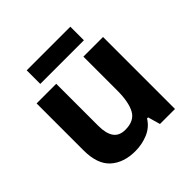

<svg xmlns="http://www.w3.org/2000/svg" viewBox="-186 -864 1030 1030"><g transform="rotate(-45 328.5 -349.5)"><path d="M579 -546V0H465L445 -70H437Q411 -28 365.5 -9Q320 10 269 10Q181 10 128 -37.5Q75 -85 75 -190V-546H224V-227Q224 -169 245 -139Q266 -109 312 -109Q380 -109 405 -155.5Q430 -202 430 -289V-546ZM494 -709V-606H163V-709Z"/></g></svg>

Font: Noto Sans Bassa Vah
Style: Regular
Weight: 400
Designer: Monotype Design Team
Foundry: Monotype Imaging Inc.
Version: Version 2.002